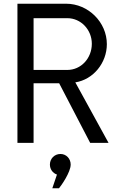

<svg xmlns="http://www.w3.org/2000/svg" viewBox="-20 -770 628 1035"><path d="M565 0 386 -326C483 -341 556 -431 556 -532C556 -650 456 -750 336 -750H74V0H161V-321H299L466 0ZM343 -393H161V-672H343C416 -672 475 -610 475 -534C475 -456 417 -393 343 -393ZM287 171 262 245H298C309 232 361 159 361 117C361 85 337 60 306 60C273 60 249 86 249 117C249 142 264 163 287 171Z"/></svg>

Font: Oakes
Style: Regular
Weight: 400
Designer: Samuel Oakes
Foundry: Samuel Oakes
Version: Version 1.003;PS 001.003;hotconv 1.0.88;makeotf.lib2.5.64775